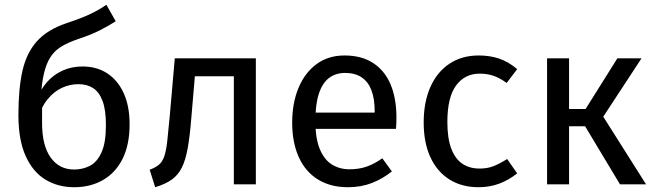

<svg xmlns="http://www.w3.org/2000/svg" viewBox="-20 -771 2732 803"><path d="M425 -751 464 -682Q436 -664 398 -644.5Q360 -625 302 -606Q268 -594 242 -579.5Q216 -565 198 -542Q180 -519 169 -483Q158 -447 153 -393H156V-256Q156 -162 192 -112Q228 -62 290 -62Q326 -62 356 -77.5Q386 -93 404.5 -133.5Q423 -174 423 -248Q423 -311 409 -348.5Q395 -386 369.5 -402.5Q344 -419 308 -419Q272 -419 238.5 -403.5Q205 -388 178 -354.5Q151 -321 135 -268L134 -355Q149 -396 176 -427Q203 -458 241 -475.5Q279 -493 325 -493Q385 -493 429 -464Q473 -435 497.5 -381Q522 -327 522 -251Q522 -166 493 -107.5Q464 -49 411.5 -18.5Q359 12 290 12Q223 12 170.5 -19.5Q118 -51 87.5 -118Q57 -185 57 -290Q57 -400 74 -475Q91 -550 134.5 -598.5Q178 -647 258 -674Q297 -687 324.5 -698Q352 -709 376 -721.5Q400 -734 425 -751Z M778 -452 711 -527H1050V0H958V-452ZM711 -527 795 -452 780 -276Q774 -201 765 -151Q756 -101 740.5 -70Q725 -39 698.5 -20Q672 -1 629 12L606 -61Q630 -70 644.5 -82Q659 -94 667 -117Q675 -140 679.5 -180.5Q684 -221 690 -286Z M1421 -539Q1492 -539 1540.5 -507.5Q1589 -476 1613.5 -418Q1638 -360 1638 -279Q1638 -266 1637.5 -253.5Q1637 -241 1636 -232H1284V-300H1547Q1547 -302 1547 -303.5Q1547 -305 1547 -306Q1547 -358 1533.5 -393.5Q1520 -429 1492.5 -447.5Q1465 -466 1423 -466Q1385 -466 1357 -445.5Q1329 -425 1314 -380.5Q1299 -336 1299 -265Q1299 -192 1317.5 -147.5Q1336 -103 1368 -83Q1400 -63 1442 -63Q1481 -63 1513 -74Q1545 -85 1579 -109L1619 -54Q1580 -23 1535 -5.5Q1490 12 1435 12Q1362 12 1309.5 -20.5Q1257 -53 1229.5 -114Q1202 -175 1202 -258Q1202 -340 1228.5 -403.5Q1255 -467 1304 -503Q1353 -539 1421 -539Z M1982 -539Q2029 -539 2067.5 -526Q2106 -513 2143 -482L2099 -424Q2072 -444 2045.5 -453.5Q2019 -463 1986 -463Q1924 -463 1887.5 -413.5Q1851 -364 1851 -261Q1851 -192 1867.5 -149Q1884 -106 1914 -86Q1944 -66 1986 -66Q2019 -66 2045 -76.5Q2071 -87 2101 -106L2143 -46Q2108 -18 2068 -3Q2028 12 1982 12Q1911 12 1859.5 -20.5Q1808 -53 1780 -113.5Q1752 -174 1752 -259Q1752 -343 1779.5 -406Q1807 -469 1859 -504Q1911 -539 1982 -539Z M2562 -527H2663L2503 -283L2682 0H2573L2427 -243H2360V0H2268V-527H2360V-315H2429Z"/></svg>

Font: Fira Sans Variable
Style: Regular
Weight: 400
Designer: Carrois Corporate & Edenspiekermann AG
Foundry: Carrois Corporate GbR & Edenspiekermann AG
Version: Version 4.202